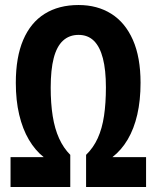

<svg xmlns="http://www.w3.org/2000/svg" viewBox="-20 -745 623 765"><path d="M293 -606Q256 -606 231 -583Q206 -560 194 -513.5Q182 -467 182 -396Q182 -333 190 -282.5Q198 -232 215.5 -193.5Q233 -155 260 -128V0H22V-119H154Q120 -146 95 -188.5Q70 -231 56.5 -288Q43 -345 43 -415Q43 -517 72.5 -586Q102 -655 158 -690Q214 -725 293 -725Q368 -725 423.5 -690Q479 -655 509.5 -586Q540 -517 540 -415Q540 -345 527 -288.5Q514 -232 489 -189.5Q464 -147 428 -119H562V0H323V-128Q352 -156 369.5 -194.5Q387 -233 394.5 -283.5Q402 -334 402 -397Q402 -466 390 -512.5Q378 -559 354 -582.5Q330 -606 293 -606Z"/></svg>

Font: Noto Sans Display ExtraCondensed
Style: Bold
Weight: 700
Width: 2
Designer: Monotype Design Team
Foundry: Monotype Imaging Inc.
Version: Version 2.003